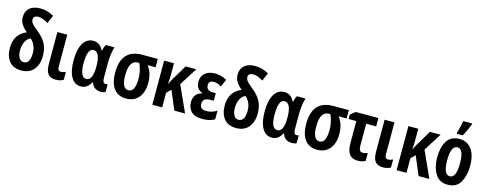

<svg xmlns="http://www.w3.org/2000/svg" viewBox="-28 -1527 5802 2292"><g transform="rotate(15 2873.0 -380.5)"><path d="M89 -610Q89 -563 113.5 -523.5Q138 -484 183 -447Q36 -387 36 -215Q36 -113 86 -51.5Q136 10 236 10Q335 10 388.5 -54.5Q442 -119 442 -222Q442 -314 407 -377.5Q372 -441 301 -497Q249 -538 229 -562.5Q209 -587 209 -614Q209 -662 271 -662Q325 -662 392 -618L435 -718Q357 -765 266 -765Q185 -765 137 -725Q89 -685 89 -610ZM317 -225Q317 -93 237 -93Q200 -93 180 -129Q160 -165 160 -221Q160 -279 183 -325.5Q206 -372 247 -389Q317 -326 317 -225Z M535 -545V-152Q535 -66 565.5 -28Q596 10 661 10Q716 10 756 -14V-113Q725 -97 696 -97Q657 -97 657 -154V-545Z M1094 -73H1102Q1128 10 1222 10Q1232 10 1251 6.5Q1270 3 1276 -2V-100Q1264 -95 1248 -95Q1213 -95 1213 -160V-336Q1213 -454 1240 -545H1135Q1118 -520 1106 -469H1101Q1062 -555 979 -555Q899 -555 854 -481.5Q809 -408 809 -270Q809 -136 851.5 -63Q894 10 971 10Q1051 10 1094 -73ZM933 -269Q933 -449 1008 -449Q1091 -449 1091 -271V-264Q1091 -93 1011 -93Q933 -93 933 -269Z M1677 -442H1776V-545H1583Q1326 -545 1326 -256Q1326 -130 1378.5 -60Q1431 10 1532 10Q1628 10 1684 -56Q1740 -122 1740 -238Q1740 -364 1677 -442ZM1558 -442H1575Q1615 -356 1615 -257Q1615 -93 1533 -93Q1450 -93 1450 -257Q1450 -442 1558 -442Z M2120 -545 2009 -359Q1992 -331 1975 -293H1971Q1974 -323 1975 -355Q1976 -387 1976 -421V-545H1854V0H1976V-180L2028 -232L2126 0H2259L2112 -324L2252 -545Z M2517 -329Q2432 -329 2432 -399Q2432 -454 2495 -454Q2540 -454 2587 -422L2629 -515Q2558 -555 2482 -555Q2406 -555 2360 -515.5Q2314 -476 2314 -412Q2314 -316 2394 -290V-285Q2345 -275 2318 -239Q2291 -203 2291 -152Q2291 -80 2334.5 -35Q2378 10 2474 10Q2563 10 2624 -26V-133Q2563 -94 2495 -94Q2415 -94 2415 -162Q2415 -236 2509 -236H2550V-329Z M2744 -610Q2744 -563 2768.5 -523.5Q2793 -484 2838 -447Q2691 -387 2691 -215Q2691 -113 2741 -51.5Q2791 10 2891 10Q2990 10 3043.5 -54.5Q3097 -119 3097 -222Q3097 -314 3062 -377.5Q3027 -441 2956 -497Q2904 -538 2884 -562.5Q2864 -587 2864 -614Q2864 -662 2926 -662Q2980 -662 3047 -618L3090 -718Q3012 -765 2921 -765Q2840 -765 2792 -725Q2744 -685 2744 -610ZM2972 -225Q2972 -93 2892 -93Q2855 -93 2835 -129Q2815 -165 2815 -221Q2815 -279 2838 -325.5Q2861 -372 2902 -389Q2972 -326 2972 -225Z M3455 -73H3463Q3489 10 3583 10Q3593 10 3612 6.5Q3631 3 3637 -2V-100Q3625 -95 3609 -95Q3574 -95 3574 -160V-336Q3574 -454 3601 -545H3496Q3479 -520 3467 -469H3462Q3423 -555 3340 -555Q3260 -555 3215 -481.5Q3170 -408 3170 -270Q3170 -136 3212.5 -63Q3255 10 3332 10Q3412 10 3455 -73ZM3294 -269Q3294 -449 3369 -449Q3452 -449 3452 -271V-264Q3452 -93 3372 -93Q3294 -93 3294 -269Z M4038 -442H4137V-545H3944Q3687 -545 3687 -256Q3687 -130 3739.5 -60Q3792 10 3893 10Q3989 10 4045 -56Q4101 -122 4101 -238Q4101 -364 4038 -442ZM3919 -442H3936Q3976 -356 3976 -257Q3976 -93 3894 -93Q3811 -93 3811 -257Q3811 -442 3919 -442Z M4222 -545 4161 -497V-442H4257V-166Q4257 11 4391 11Q4449 11 4488 -12V-109Q4454 -96 4427 -96Q4379 -96 4379 -171V-442H4502V-545Z M4579 -545V-152Q4579 -66 4609.5 -28Q4640 10 4705 10Q4760 10 4800 -14V-113Q4769 -97 4740 -97Q4701 -97 4701 -154V-545Z M5139 -545 5028 -359Q5011 -331 4994 -293H4990Q4993 -323 4994 -355Q4995 -387 4995 -421V-545H4873V0H4995V-180L5047 -232L5145 0H5278L5131 -324L5271 -545Z M5528 -606Q5549 -643 5568 -684Q5587 -725 5601 -761V-772H5489Q5487 -759 5480.5 -727.5Q5474 -696 5466.5 -665Q5459 -634 5454 -620V-606ZM5505 -555Q5398 -555 5349.5 -477Q5301 -399 5301 -274Q5301 -156 5350.5 -73Q5400 10 5503 10Q5614 10 5661 -74Q5708 -158 5708 -274Q5708 -411 5653 -483Q5598 -555 5505 -555ZM5505 -452Q5583 -452 5583 -274Q5583 -94 5505 -94Q5425 -94 5425 -272Q5425 -452 5505 -452Z"/></g></svg>

Font: Noto Sans UI Condensed
Style: Bold
Weight: 700
Width: 3
Designer: Monotype Design Team
Foundry: Monotype Imaging Inc.
Version: 1.001